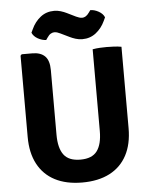

<svg xmlns="http://www.w3.org/2000/svg" viewBox="-60 -953 793 1016"><g transform="rotate(-5 336.0 -445.0)"><path d="M604.5 -250.5Q604.5 -166 573 -106.8Q541.5 -47.5 481.5 -16.5Q421.5 14.5 336 14.5Q251 14.5 191.2 -16.5Q131.5 -47.5 100 -106.8Q68.5 -166 68.5 -250.5V-682.5L75 -689.5H131Q175.5 -689.5 198.5 -666.5Q221.5 -643.5 221.5 -592.5V-249Q221.5 -178.5 248 -142.8Q274.5 -107 336.5 -107Q398.5 -107 425 -142.8Q451.5 -178.5 451.5 -249V-683Q470.5 -686.5 490.5 -687.5Q510.5 -688.5 526 -688.5Q540.5 -688.5 563.2 -687.5Q586 -686.5 604.5 -683ZM288.5 -781.5Q281 -785 273.2 -787.8Q265.5 -790.5 257 -790.5Q248 -790.5 238.2 -785Q228.5 -779.5 220 -766.5L211 -753.5Q189.5 -754 167.2 -766.2Q145 -778.5 136.5 -798.5L145 -816.5Q162.5 -855 193.2 -879.2Q224 -903.5 266 -903.5Q284 -903.5 301 -898.2Q318 -893 332 -886L379 -863Q386.5 -859.5 394.8 -856.8Q403 -854 411 -854Q420 -854 429.5 -859.5Q439 -865 448 -878L457 -890.5Q478.5 -890.5 501 -878Q523.5 -865.5 531.5 -846L523 -827.5Q505.5 -789.5 474.5 -765.2Q443.5 -741 402 -741Q384 -741 366.5 -746.5Q349 -752 336 -758.5Z"/></g></svg>

Font: Signika Negative Light
Style: Bold
Weight: 700
Version: Version 2.001